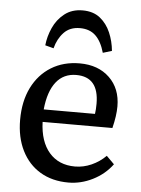

<svg xmlns="http://www.w3.org/2000/svg" viewBox="-54 -801 628 858"><g transform="rotate(5 259.5 -372.0)"><path d="M285 14Q212 14 158.5 -18Q105 -50 75.5 -109Q46 -168 46 -247Q46 -330 76.5 -391.5Q107 -453 162 -487Q217 -521 290 -521Q373 -521 423.5 -472.5Q474 -424 474 -344Q474 -302 460 -246H147Q150 -158 192.5 -109Q235 -60 308 -60Q346 -60 382 -76Q418 -92 446 -120L481 -85Q447 -39 394 -12.5Q341 14 285 14ZM147 -302H377Q380 -322 380 -348Q380 -468 279 -468Q222 -468 188.5 -425.5Q155 -383 147 -302ZM282 -758Q330 -758 360.5 -733.5Q391 -709 407.5 -670.5Q424 -632 428 -589L388 -577Q374 -627 347.5 -652.5Q321 -678 277 -678Q232 -678 205 -649.5Q178 -621 167 -578L129 -588Q133 -628 150.5 -667Q168 -706 201 -732Q234 -758 282 -758Z"/></g></svg>

Font: Text Regular
Style: Regular
Weight: 400
Designer: Latin by Veronika Burian and Jose Scaglione. Greek by Irene Vlachou. Cyrillic by Vera Evstafieva.
Foundry: TypeTogether
Version: Version 3.002